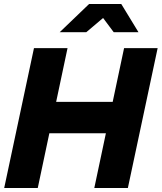

<svg xmlns="http://www.w3.org/2000/svg" viewBox="-20 -941 809 961"><path d="M1 0ZM1 0 150 -700H318L261 -431H544L601 -700H769L620 0H452L510 -274H227L169 0ZM549 -780 496 -851 412 -780H279L426 -921H587L673 -780Z"/></svg>

Font: Rosa Sans Black
Style: Italic
Weight: 900
Italic angle: -12°
Designer: Pentagram / MCKL
Foundry: Pentagram / MCKL
Version: Version 1.005;September 16, 2019;FontCreator 11.5.0.2425 64-